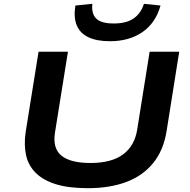

<svg xmlns="http://www.w3.org/2000/svg" viewBox="-20 -976 995 1006"><path d="M441 10Q339 10 272 -11Q205 -32 166.5 -71Q128 -110 116.5 -163Q105 -216 114 -281L182 -705H336L268 -281Q255 -198 302.5 -160Q350 -122 454 -122Q565 -122 625.5 -167.5Q686 -213 699 -298L764 -705H919L853 -290Q837 -188 782 -121Q727 -54 640.5 -22Q554 10 441 10ZM556 -760Q487 -760 443 -781Q399 -802 382 -843.5Q365 -885 375 -947L464 -956Q458 -906 483.5 -879.5Q509 -853 576 -853Q643 -853 681 -880Q719 -907 734 -956L821 -947Q796 -856 726.5 -808Q657 -760 556 -760Z"/></svg>

Font: Nunito Sans 7pt Expanded
Style: Bold Italic
Weight: 700
Width: 7
Italic angle: -9°
Designer: Vernon Adams
Foundry: Vernon Adams
Version: Version 3.101;gftools[0.9.27]